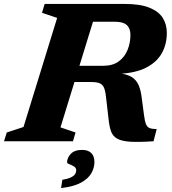

<svg xmlns="http://www.w3.org/2000/svg" viewBox="-48 -718 876 976"><path d="M475.5 -383.5Q525.5 -383.5 556 -406.2Q586.5 -429 600.8 -465Q615 -501 615 -540.5Q615 -573.5 596.5 -590.5Q578 -607.5 536.5 -607.5H314L352 -698H585Q663.5 -698 710.8 -679.2Q758 -660.5 779 -627.5Q800 -594.5 800 -551Q800 -492 774 -446.5Q748 -401 694 -373.8Q640 -346.5 555.5 -342.5V-345.5Q598.5 -341 622.2 -326Q646 -311 657.5 -283.2Q669 -255.5 673.5 -212.5L684 -133.5Q688 -101 694.5 -86Q701 -71 713.8 -66.5Q726.5 -62 748.5 -62L732.5 0Q659.5 5 615.8 2.5Q572 0 549 -12.5Q526 -25 517 -49Q508 -73 504 -111.5L493 -207Q489.5 -246 483 -266Q476.5 -286 461.5 -293.5Q446.5 -301 416 -301H225.5L240 -383.5ZM259.5 -70.5 336 -44.5 323 0H-27.5L-13.5 -44.5L71.5 -72.5L242.5 -627L165.5 -653L179 -698H452.5ZM293 107.5Q293 84.5 311.8 64.2Q330.5 44 369.5 44Q399.5 44 415.8 59.8Q432 75.5 432 105.5Q432 134.5 416.5 162.2Q401 190 364.2 210.2Q327.5 230.5 262.5 238L269 196Q298 191 313 183.5Q328 176 333.8 166.8Q339.5 157.5 339.5 148.5Q339.5 135 328 128Q316.5 121 304.8 116.8Q293 112.5 293 107.5Z"/></svg>

Font: Newsreader 9pt
Style: Bold Italic
Weight: 700
Italic angle: -17°
Designer: Hugues Gentile
Foundry: Production Type
Version: Version 1.003